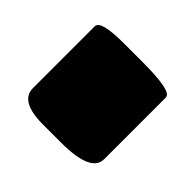

<svg xmlns="http://www.w3.org/2000/svg" viewBox="-84 -209 274 274"><g transform="rotate(-45 53.0 -72.0)"><path d="M-29.3 -60.5C-29.3 -20 -20.5 0 -2.4 0H122.1C130.4 0 134.3 -20 134.3 -60.5V-96.2C134.3 -127.9 130.4 -143.6 122.1 -143.6H-2.4C-20.5 -143.6 -29.3 -127.9 -29.3 -96.2Z"/></g></svg>

Font: Sahel SemiBold
Style: Bold
Weight: 600
Foundry: Saber Rastikerdar (saber.rastikerdar@gmail.com)
Version: Version 3.4.0